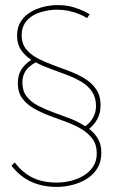

<svg xmlns="http://www.w3.org/2000/svg" viewBox="-20 -719 466 754"><path d="M322 -648 332 -663Q331 -664 315 -672.5Q299 -681 271 -690Q243 -699 206 -699Q178 -699 150 -692Q122 -685 98.5 -670.5Q75 -656 61 -633.5Q47 -611 47 -579Q47 -546 62.5 -523Q78 -500 103 -484Q79 -469 64.5 -447Q50 -425 50 -392Q50 -357 67 -333.5Q84 -310 111.5 -294Q139 -278 172 -265.5Q205 -253 238 -241Q271 -229 298.5 -213Q326 -197 343 -174Q360 -151 360 -116Q360 -87 346 -65.5Q332 -44 309.5 -30Q287 -16 259 -9Q231 -2 202 -2Q168 -2 138.5 -10Q109 -18 84 -35.5Q59 -53 38 -81L25 -68Q60 -24 104 -4.5Q148 15 203 15Q234 15 265 7Q296 -1 321.5 -17Q347 -33 362.5 -58.5Q378 -84 378 -119Q378 -151 365 -173.5Q352 -196 330 -213Q350 -229 362.5 -252Q375 -275 375 -306Q375 -343 358 -368Q341 -393 313.5 -410Q286 -427 253 -439.5Q220 -452 187 -464Q154 -476 126 -491Q98 -506 81.5 -527.5Q65 -549 65 -581Q65 -608 77.5 -627.5Q90 -647 110.5 -658.5Q131 -670 156 -675.5Q181 -681 205 -681Q227 -681 248.5 -676.5Q270 -672 289 -664.5Q308 -657 322 -648ZM315 -223Q288 -241 255 -253.5Q222 -266 189 -278Q156 -290 128.5 -304.5Q101 -319 84.5 -340.5Q68 -362 68 -394Q68 -414 74.5 -429Q81 -444 93 -455Q105 -466 120 -474Q147 -460 179 -448.5Q211 -437 242.5 -425Q274 -413 300 -397.5Q326 -382 341.5 -359Q357 -336 357 -303Q357 -277 345.5 -257Q334 -237 315 -223Z"/></svg>

Font: Advent Pro Thin
Style: Regular
Weight: 250
Version: Version 3.000